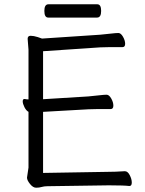

<svg xmlns="http://www.w3.org/2000/svg" viewBox="-20 -866 678 896"><path d="M479 -64Q517 -64 562 -67H563Q576 -67 585.5 -48.5Q595 -30 595 -14Q595 2 584 2H583Q559 -1 496 -1H480L202 3Q186 3 174.5 6.5Q163 10 148.5 10Q134 10 120 -7.5Q106 -25 106 -37L113 -84V-344Q102 -350 94 -366Q86 -382 86 -393Q86 -404 94 -404H96Q104 -402 113 -402V-634L109 -685Q109 -699 123 -699Q137 -699 156 -693Q175 -687 176 -686L447 -704Q470 -706 495.5 -709Q521 -712 532.5 -712Q544 -712 554 -694.5Q564 -677 564 -661.5Q564 -646 551 -646H488Q462 -646 448 -645L181 -627V-403L392 -416Q415 -418 440.5 -421Q466 -424 477.5 -424Q489 -424 499 -406.5Q509 -389 509 -373Q509 -357 496 -357H434Q407 -357 393 -356L181 -344V-59ZM433 -784H205Q187 -784 187 -815Q187 -846 206 -846H434Q452 -846 452 -815Q452 -784 433 -784Z"/></svg>

Font: LXGW WenKai
Style: Regular
Weight: 400
Designer: LXGW / Fontworks Inc.
Foundry: LXGW / Fontworks Inc.
Version: Version 1.520; June 14, 2025